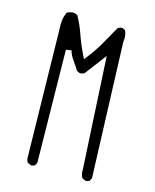

<svg xmlns="http://www.w3.org/2000/svg" viewBox="-112 -844 724 895"><g transform="rotate(15 250.0 -396.0)"><path d="M385.3 -24.9Q386.7 -24.4 389.9 -24.4Q393.1 -24.4 397.7 -25.6Q402.3 -26.9 406.7 -29.8L413.6 -43.9L390.1 -694.3Q391.6 -704.6 391.6 -709.5Q391.6 -723.6 389.6 -732.7Q387.7 -741.7 383.8 -750L370.6 -756.3Q369.6 -756.8 367.4 -756.8Q365.2 -756.8 361.3 -755.9Q354 -754.4 347.2 -749Q324.2 -709.5 302.2 -669.4Q278.8 -627.4 246.6 -586.4L233.9 -569.8L224.6 -588.9Q202.6 -633.8 187 -679.2Q172.4 -721.2 150.9 -759.8L137.2 -766.1Q135.3 -766.6 129.9 -766.6Q124.5 -766.6 116.2 -764.6Q107.9 -762.7 100.1 -758.3Q86.9 -731.4 86.9 -699.2Q86.9 -691.9 87.4 -684.1L99.1 -53.7Q100.6 -43.5 106 -35.6L120.6 -28.8Q122.1 -28.3 123 -28.3Q134.3 -28.3 142.1 -33.7L148.9 -47.9L141.1 -590.8L167 -594.7Q173.8 -571.3 188.5 -551.3Q203.1 -531.2 216.3 -509.3L230 -502.4Q231.4 -502 234.9 -502Q238.3 -502 243.7 -503.4Q249 -504.9 254.4 -508.8L332.5 -611.8L361.8 -73.2Q361.8 -69.3 361.8 -65.4Q361.8 -61.5 362.3 -55.7Q363.8 -43 371.1 -31.7Z"/></g></svg>

Font: NaikaiFont
Style: ExtraLight
Weight: 200
Version: Version 1.89